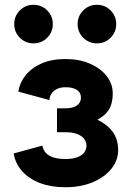

<svg xmlns="http://www.w3.org/2000/svg" viewBox="-20 -765 547 797"><path d="M251.5 -315.4Q232.2 -315.4 224.4 -315.4Q216.6 -315.4 216.6 -315.4V-216.1Q216.6 -216.1 225 -216.1Q233.4 -216.1 251.5 -216.1Q280.8 -216.1 300.2 -208.7Q319.6 -201.4 329.2 -188.7Q338.9 -176 338.9 -159.9Q338.9 -144 329.2 -131.6Q319.6 -119.1 300.2 -112.1Q280.8 -105 251.5 -105Q222.4 -105 202.3 -111.3Q182.1 -117.7 170.7 -130Q159.2 -142.3 155.8 -160.6L36.6 -127.9Q44.2 -85.4 72.3 -54.1Q100.3 -22.7 145.9 -5.2Q191.4 12.2 251.5 12.2Q315.9 12.2 365.2 -8.7Q414.6 -29.5 442.5 -64.6Q470.5 -99.6 470.5 -141.6Q470.5 -168 462.4 -190.4Q454.3 -212.9 435.7 -232.2Q417 -251.5 384.5 -268.1Q410.2 -282.2 423.8 -298.7Q437.5 -315.2 442.7 -335Q448 -354.7 448 -377.9Q448 -416.5 423 -448.9Q397.9 -481.2 353.6 -500.6Q309.3 -520 251.5 -520Q193.8 -520 152 -501.3Q110.1 -482.7 85.9 -452Q61.8 -421.4 55.9 -384.8L185.5 -349.6Q185.5 -363.5 193.4 -375.7Q201.2 -387.9 215.9 -395.4Q230.7 -402.8 251.5 -402.8Q272.5 -402.8 286.7 -397.8Q301 -392.8 308.5 -383.2Q315.9 -373.5 315.9 -359.9Q315.9 -346.2 308.5 -336.2Q301 -326.2 286.7 -320.8Q272.5 -315.4 251.5 -315.4ZM302.2 -665Q302.2 -631.6 325.6 -608.3Q348.9 -585 382.3 -585Q415.8 -585 439.1 -608.3Q462.4 -631.6 462.4 -665Q462.4 -698.5 439.1 -721.8Q415.8 -745.1 382.3 -745.1Q348.9 -745.1 325.6 -721.8Q302.2 -698.5 302.2 -665ZM39.1 -665Q39.1 -631.6 62.4 -608.3Q85.7 -585 119.1 -585Q152.6 -585 175.9 -608.3Q199.2 -631.6 199.2 -665Q199.2 -698.5 175.9 -721.8Q152.6 -745.1 119.1 -745.1Q85.7 -745.1 62.4 -721.8Q39.1 -698.5 39.1 -665Z"/></svg>

Font: Giphurs
Style: Regular
Weight: 400
Version: Version 2.010